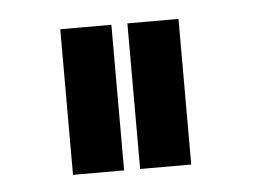

<svg xmlns="http://www.w3.org/2000/svg" viewBox="-32 -808 445 320"><g transform="rotate(-5 191.0 -648.0)"><path d="M164.1 -525.9H78.6V-769.5H164.1ZM276.4 -525.9H190.9V-769.5H276.4Z"/></g></svg>

Font: Potro Sans Bangla
Style: Bold
Weight: 700
Designer: Jayed Ahsan Saad
Foundry: Codepotro
Version: Potro Sans Bangla;Version 0.996;CodepotroFonts;